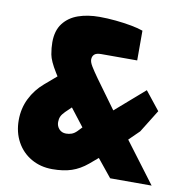

<svg xmlns="http://www.w3.org/2000/svg" viewBox="-82 -819 880 903"><g transform="rotate(10 357.5 -367.0)"><path d="M226 5Q170 5 125.5 -20.5Q81 -46 56 -91.5Q31 -137 31 -195Q31 -251 54.5 -298.5Q78 -346 119 -381L175 -429L165 -445Q134 -495 128.5 -525.5Q123 -556 123 -583Q123 -639 149.5 -673.5Q176 -708 220.5 -723.5Q265 -739 321 -739Q359 -739 399.5 -735Q440 -731 474.5 -724.5Q509 -718 531 -710V-568H359Q336 -568 326.5 -559Q317 -550 317 -535Q317 -522 328.5 -503Q340 -484 362 -453L461 -317L600 -438L670 -350L603 -242L554 -194L700 0H502L433 -85L393 -51Q357 -21 318 -8Q279 5 226 5ZM261 -171Q275 -171 287.5 -175.5Q300 -180 312 -192L332 -213L267 -297L239 -270Q225 -256 220 -244.5Q215 -233 215 -218Q215 -199 227.5 -185Q240 -171 261 -171Z"/></g></svg>

Font: Exo Thin Black
Style: Regular
Weight: 900
Version: Version 2.000